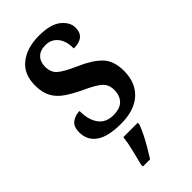

<svg xmlns="http://www.w3.org/2000/svg" viewBox="-240 -607 888 888"><g transform="rotate(-45 204.0 -163.0)"><path d="M195 10Q111 10 70.5 -18.5Q30 -47 30 -99Q30 -137 52 -152.5Q74 -168 101 -168Q101 -110 125.5 -76.5Q150 -43 198 -43Q243 -43 263.5 -65Q284 -87 284 -123Q284 -158 261.5 -178.5Q239 -199 183 -224Q134 -247 102 -269.5Q70 -292 54.5 -322Q39 -352 39 -397Q39 -471 87.5 -509Q136 -547 215 -547Q290 -547 325.5 -518Q361 -489 361 -453Q361 -391 287 -391Q287 -441 264.5 -468Q242 -495 205 -495Q170 -495 151.5 -476Q133 -457 133 -425Q133 -388 156 -368Q179 -348 238 -322Q306 -293 342 -257Q378 -221 378 -153Q378 -77 330.5 -33.5Q283 10 195 10ZM127 208Q135 176 145 136Q155 96 159 61H253V71Q246 92 232.5 119Q219 146 203 173Q187 200 174 221H127Z"/></g></svg>

Font: Noto Serif Lao Condensed SemiBold
Style: Regular
Weight: 600
Width: 3
Designer: Monotype Design Team
Foundry: Monotype Imaging Inc.
Version: Version 2.003; ttfautohint (v1.8.4.7-5d5b)